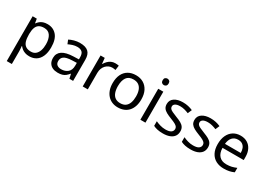

<svg xmlns="http://www.w3.org/2000/svg" viewBox="-7 -1687 3967 2878"><g transform="rotate(30 1977.0 -248.5)"><path d="M340 -546Q439 -546 499.5 -477Q560 -408 560 -269Q560 -178 532.5 -115.5Q505 -53 455.5 -21.5Q406 10 339 10Q298 10 266 -1Q234 -12 211.5 -29.5Q189 -47 173 -68H167Q169 -51 171 -25Q173 1 173 20V240H85V-536H157L169 -463H173Q189 -486 211.5 -505Q234 -524 265.5 -535Q297 -546 340 -546ZM324 -472Q270 -472 237 -451.5Q204 -431 189 -390Q174 -349 173 -286V-269Q173 -203 187 -157Q201 -111 234.5 -87Q268 -63 326 -63Q375 -63 406.5 -90Q438 -117 453.5 -163.5Q469 -210 469 -270Q469 -362 433.5 -417Q398 -472 324 -472Z M903 -545Q1001 -545 1048 -502Q1095 -459 1095 -365V0H1031L1014 -76H1010Q987 -47 962.5 -27.5Q938 -8 906.5 1Q875 10 830 10Q782 10 743.5 -7Q705 -24 683 -59.5Q661 -95 661 -149Q661 -229 724 -272.5Q787 -316 918 -320L1009 -323V-355Q1009 -422 980 -448Q951 -474 898 -474Q856 -474 818 -461.5Q780 -449 747 -433L720 -499Q755 -518 803 -531.5Q851 -545 903 -545ZM929 -259Q829 -255 790.5 -227Q752 -199 752 -148Q752 -103 779.5 -82Q807 -61 850 -61Q918 -61 963 -98.5Q1008 -136 1008 -214V-262Z M1511 -546Q1526 -546 1543.5 -544.5Q1561 -543 1574 -540L1563 -459Q1550 -462 1534.5 -464Q1519 -466 1505 -466Q1474 -466 1446 -453Q1418 -440 1396 -416.5Q1374 -393 1361.5 -360Q1349 -327 1349 -286V0H1261V-536H1333L1343 -438H1347Q1364 -468 1388 -492.5Q1412 -517 1443 -531.5Q1474 -546 1511 -546Z M2120 -269Q2120 -202 2102.5 -150.5Q2085 -99 2052.5 -63Q2020 -27 1973.5 -8.5Q1927 10 1870 10Q1817 10 1772 -8.5Q1727 -27 1694 -63Q1661 -99 1642.5 -150.5Q1624 -202 1624 -269Q1624 -358 1654 -419.5Q1684 -481 1740 -513.5Q1796 -546 1873 -546Q1946 -546 2001.5 -513.5Q2057 -481 2088.5 -419.5Q2120 -358 2120 -269ZM1715 -269Q1715 -206 1731.5 -159.5Q1748 -113 1783 -88Q1818 -63 1872 -63Q1926 -63 1961 -88Q1996 -113 2012.5 -159.5Q2029 -206 2029 -269Q2029 -333 2012 -378Q1995 -423 1960.5 -447.5Q1926 -472 1871 -472Q1789 -472 1752 -418Q1715 -364 1715 -269Z M2347 -536V0H2259V-536ZM2304 -737Q2324 -737 2339.5 -723.5Q2355 -710 2355 -681Q2355 -653 2339.5 -639Q2324 -625 2304 -625Q2282 -625 2267 -639Q2252 -653 2252 -681Q2252 -710 2267 -723.5Q2282 -737 2304 -737Z M2866 -148Q2866 -96 2840 -61Q2814 -26 2766 -8Q2718 10 2652 10Q2596 10 2555.5 1Q2515 -8 2484 -24V-104Q2516 -88 2561.5 -74.5Q2607 -61 2654 -61Q2721 -61 2751 -82.5Q2781 -104 2781 -140Q2781 -160 2770 -176Q2759 -192 2730.5 -208Q2702 -224 2649 -244Q2597 -264 2560 -284Q2523 -304 2503 -332Q2483 -360 2483 -404Q2483 -472 2538.5 -509Q2594 -546 2684 -546Q2733 -546 2775.5 -536.5Q2818 -527 2855 -510L2825 -440Q2791 -454 2754 -464Q2717 -474 2678 -474Q2624 -474 2595.5 -456.5Q2567 -439 2567 -409Q2567 -387 2580 -371.5Q2593 -356 2623.5 -341.5Q2654 -327 2705 -307Q2756 -288 2792 -268Q2828 -248 2847 -219.5Q2866 -191 2866 -148Z M3345 -148Q3345 -96 3319 -61Q3293 -26 3245 -8Q3197 10 3131 10Q3075 10 3034.5 1Q2994 -8 2963 -24V-104Q2995 -88 3040.5 -74.5Q3086 -61 3133 -61Q3200 -61 3230 -82.5Q3260 -104 3260 -140Q3260 -160 3249 -176Q3238 -192 3209.5 -208Q3181 -224 3128 -244Q3076 -264 3039 -284Q3002 -304 2982 -332Q2962 -360 2962 -404Q2962 -472 3017.5 -509Q3073 -546 3163 -546Q3212 -546 3254.5 -536.5Q3297 -527 3334 -510L3304 -440Q3270 -454 3233 -464Q3196 -474 3157 -474Q3103 -474 3074.5 -456.5Q3046 -439 3046 -409Q3046 -387 3059 -371.5Q3072 -356 3102.5 -341.5Q3133 -327 3184 -307Q3235 -288 3271 -268Q3307 -248 3326 -219.5Q3345 -191 3345 -148Z M3682 -546Q3751 -546 3800.5 -516Q3850 -486 3876.5 -431.5Q3903 -377 3903 -304V-251H3536Q3538 -160 3582.5 -112.5Q3627 -65 3707 -65Q3758 -65 3797.5 -74.5Q3837 -84 3879 -102V-25Q3838 -7 3798 1.5Q3758 10 3703 10Q3627 10 3568.5 -21Q3510 -52 3477.5 -113.5Q3445 -175 3445 -264Q3445 -352 3474.5 -415Q3504 -478 3557.5 -512Q3611 -546 3682 -546ZM3681 -474Q3618 -474 3581.5 -433.5Q3545 -393 3538 -321H3811Q3811 -367 3797 -401Q3783 -435 3754.5 -454.5Q3726 -474 3681 -474Z"/></g></svg>

Font: ukannada25
Style: Book
Weight: 400
Designer: Jelle Bosma - Monotype Design Team
Foundry: Monotype Imaging Inc.
Version: Version 2.003